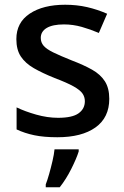

<svg xmlns="http://www.w3.org/2000/svg" viewBox="-20 -569 524 810"><path d="M441 -152Q441 -73 383 -31.5Q325 10 222 10Q165 10 124.5 1.5Q84 -7 50 -23V-116Q85 -99 132.5 -85.5Q180 -72 225 -72Q285 -72 311.5 -91Q338 -110 338 -142Q338 -160 328 -174.5Q318 -189 290.5 -204.5Q263 -220 210 -240Q158 -261 122.5 -281.5Q87 -302 68 -330.5Q49 -359 49 -404Q49 -474 105.5 -511.5Q162 -549 255 -549Q304 -549 347.5 -539Q391 -529 432 -511L397 -430Q362 -445 325 -455.5Q288 -466 250 -466Q202 -466 177 -451Q152 -436 152 -409Q152 -390 164 -376Q176 -362 204.5 -348Q233 -334 283 -314Q333 -295 368.5 -275Q404 -255 422.5 -226Q441 -197 441 -152ZM312 70Q303 99 281 143Q259 187 232 221H173V209Q180 191 187.5 164.5Q195 138 201.5 110Q208 82 210 61H312Z"/></svg>

Font: Noto Sans Ethiopic Medium
Style: Regular
Weight: 500
Designer: Monotype Design Team
Foundry: Monotype Imaging Inc.
Version: Version 2.102; ttfautohint (v1.8.4.7-5d5b)